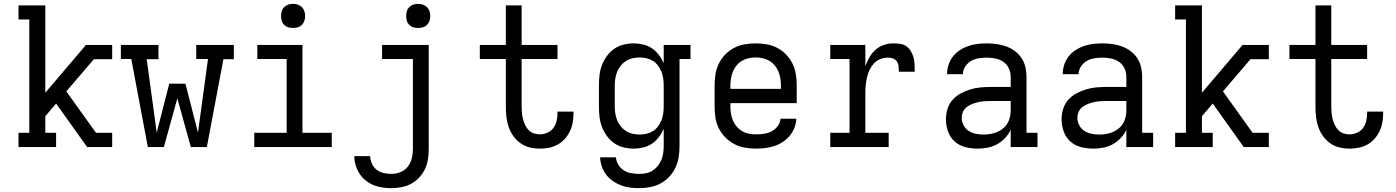

<svg xmlns="http://www.w3.org/2000/svg" viewBox="-20 -763 7240 996"><path d="M76 0V-74H132V-662H76V-735H215V-282L426 -530H562V-456H467L324 -289L478 -74H562V0H432L400 -45L271 -226L215 -160V-74H271V0Z M747 0 661 -457H607V-530H802V-456H741L793 -75L858 -329H942L1007 -75L1059 -457H998V-530H1193V-456H1139L1053 0H970L900 -253L830 0Z M1299 0V-74H1467V-457H1315V-530H1549V-74H1701V0ZM1500 -618Q1487 -618 1475 -621.5Q1463 -625 1454 -634Q1445 -643 1441.5 -655Q1438 -667 1438 -680Q1438 -693 1441.5 -705Q1445 -717 1454 -726Q1463 -735 1475 -739Q1487 -743 1500 -743Q1513 -743 1525 -739Q1537 -735 1546 -726Q1555 -717 1559 -705Q1563 -693 1563 -680Q1563 -667 1559 -655Q1555 -643 1546 -634Q1537 -625 1525 -621.5Q1513 -618 1500 -618Z M2010 213Q1986 213 1962.5 209.5Q1939 206 1917 197Q1895 188 1876 172.5Q1857 157 1844.5 137Q1832 117 1825 94Q1818 71 1818 47H1900Q1901 67 1909.5 86Q1918 105 1934 117.5Q1950 130 1970 134.5Q1990 139 2010 139Q2034 139 2057 130Q2080 121 2095 102Q2110 83 2116 58.5Q2122 34 2122 10V-457H1962V-530H2204V10Q2204 37 2200 63.5Q2196 90 2184.5 114Q2173 138 2154.5 158Q2136 178 2112.5 190.5Q2089 203 2062.5 208Q2036 213 2010 213ZM2149 -618Q2136 -618 2124 -621.5Q2112 -625 2103 -634Q2094 -643 2090.5 -655Q2087 -667 2087 -680Q2087 -693 2090.5 -705Q2094 -717 2103 -726Q2112 -735 2124 -739Q2136 -743 2149 -743Q2162 -743 2174 -739Q2186 -735 2195 -726Q2204 -717 2208 -705Q2212 -693 2212 -680Q2212 -667 2208 -655Q2204 -643 2195 -634Q2186 -625 2174 -621.5Q2162 -618 2149 -618Z M2780 8Q2753 8 2727 1.5Q2701 -5 2679.5 -20.5Q2658 -36 2642.5 -58Q2627 -80 2618.5 -105Q2610 -130 2607 -156.5Q2604 -183 2604 -210V-457H2469V-530H2604V-735H2686V-530H2872V-457H2686V-210Q2686 -193 2687.5 -177Q2689 -161 2693 -145.5Q2697 -130 2704 -115Q2711 -100 2722 -88.5Q2733 -77 2748.5 -71.5Q2764 -66 2780 -66Q2800 -66 2819.5 -74.5Q2839 -83 2851 -99.5Q2863 -116 2867.5 -136.5Q2872 -157 2872 -177Q2872 -179 2872 -180.5Q2872 -182 2872 -184H2955Q2955 -181 2955 -178.5Q2955 -176 2955 -173Q2955 -149 2950.5 -125.5Q2946 -102 2935.5 -80.5Q2925 -59 2909 -41.5Q2893 -24 2872 -12.5Q2851 -1 2827.5 3.5Q2804 8 2780 8Z M3296 213Q3272 213 3248 210Q3224 207 3201.5 198.5Q3179 190 3159 176Q3139 162 3124.5 143Q3110 124 3102 100.5Q3094 77 3093 53H3175Q3177 74 3188 92Q3199 110 3216.5 121Q3234 132 3255 135.5Q3276 139 3296 139Q3314 139 3332 135.5Q3350 132 3365.5 122Q3381 112 3392.5 97.5Q3404 83 3411 66Q3418 49 3420.5 31Q3423 13 3423 -5V-95Q3413 -72 3398 -52Q3383 -32 3362.5 -18Q3342 -4 3317 2Q3292 8 3267 8Q3241 8 3214.5 1.5Q3188 -5 3166 -20.5Q3144 -36 3128 -58Q3112 -80 3102.5 -105Q3093 -130 3090 -156.5Q3087 -183 3087 -210V-320Q3087 -347 3090 -373.5Q3093 -400 3102.5 -425Q3112 -450 3128 -472Q3144 -494 3166 -509.5Q3188 -525 3214.5 -531.5Q3241 -538 3267 -538Q3292 -538 3317 -532Q3342 -526 3362.5 -512Q3383 -498 3398 -478Q3413 -458 3423 -435V-530H3562V-457H3505V-5Q3505 24 3500.5 52.5Q3496 81 3484 106.5Q3472 132 3452 153.5Q3432 175 3407 188.5Q3382 202 3353.5 207.5Q3325 213 3296 213ZM3299 -65Q3317 -65 3335 -69.5Q3353 -74 3368 -83.5Q3383 -93 3394 -108Q3405 -123 3411.5 -139.5Q3418 -156 3420.5 -174Q3423 -192 3423 -210V-320Q3423 -338 3420.5 -356Q3418 -374 3411.5 -390.5Q3405 -407 3394 -422Q3383 -437 3368 -446.5Q3353 -456 3335 -460.5Q3317 -465 3299 -465Q3281 -465 3262.5 -461Q3244 -457 3228.5 -447.5Q3213 -438 3201 -423.5Q3189 -409 3182 -392Q3175 -375 3172 -356.5Q3169 -338 3169 -320V-210Q3169 -192 3172 -173.5Q3175 -155 3182 -138Q3189 -121 3201 -106.5Q3213 -92 3228.5 -82.5Q3244 -73 3262.5 -69Q3281 -65 3299 -65Z M3902 8Q3873 8 3844 3Q3815 -2 3789.5 -15.5Q3764 -29 3743 -50Q3722 -71 3709 -97Q3696 -123 3691.5 -152Q3687 -181 3687 -210V-320Q3687 -349 3691.5 -377.5Q3696 -406 3708.5 -432Q3721 -458 3741.5 -479.5Q3762 -501 3788 -514.5Q3814 -528 3842.5 -533Q3871 -538 3900 -538Q3929 -538 3957.5 -533Q3986 -528 4012 -514.5Q4038 -501 4058.5 -479.5Q4079 -458 4091.5 -432Q4104 -406 4108.5 -377.5Q4113 -349 4113 -320V-228H3769V-210Q3769 -191 3772 -172.5Q3775 -154 3782.5 -137Q3790 -120 3802 -106Q3814 -92 3830.5 -82.5Q3847 -73 3865.5 -69.5Q3884 -66 3902 -66Q3923 -66 3943.5 -69Q3964 -72 3982.5 -81.5Q4001 -91 4014 -108.5Q4027 -126 4029 -147H4111Q4110 -123 4101 -100Q4092 -77 4076.5 -58.5Q4061 -40 4040.5 -26.5Q4020 -13 3997 -5.5Q3974 2 3950 5Q3926 8 3902 8ZM4031 -302V-320Q4031 -338 4028 -356.5Q4025 -375 4018 -392Q4011 -409 3999 -423.5Q3987 -438 3971 -447.5Q3955 -457 3936.5 -461Q3918 -465 3900 -465Q3882 -465 3863.5 -461Q3845 -457 3829 -447.5Q3813 -438 3801 -423.5Q3789 -409 3782 -392Q3775 -375 3772 -356.5Q3769 -338 3769 -320V-302Z M4287 0V-74H4387V-457H4287V-530H4469V-420Q4478 -444 4490.5 -466Q4503 -488 4521.5 -504.5Q4540 -521 4564 -529.5Q4588 -538 4613 -538Q4632 -538 4650 -535.5Q4668 -533 4682.5 -522.5Q4697 -512 4706 -496Q4715 -480 4719.5 -462.5Q4724 -445 4724.5 -427Q4725 -409 4725 -391H4643Q4643 -404 4641.5 -418Q4640 -432 4632.5 -444Q4625 -456 4611.5 -460Q4598 -464 4585 -464Q4564 -464 4545 -456Q4526 -448 4512.5 -433Q4499 -418 4490.5 -399.5Q4482 -381 4477.5 -361.5Q4473 -342 4471 -321.5Q4469 -301 4469 -281V-74H4590V0Z M5051 8Q5019 8 4987.5 0Q4956 -8 4932.5 -29Q4909 -50 4898 -81Q4887 -112 4887 -143Q4887 -171 4895 -197.5Q4903 -224 4921 -244.5Q4939 -265 4963 -278Q4987 -291 5013 -299Q5039 -307 5066 -309.5Q5093 -312 5121 -312H5223V-365Q5223 -388 5213 -409Q5203 -430 5184.5 -442.5Q5166 -455 5143.5 -459.5Q5121 -464 5099 -464Q5077 -464 5056 -460.5Q5035 -457 5017 -446.5Q4999 -436 4987 -417.5Q4975 -399 4975 -378Q4975 -378 4975 -378Q4975 -378 4975 -378H4893Q4893 -378 4893 -378.5Q4893 -379 4893 -379Q4893 -403 4900.5 -426.5Q4908 -450 4923 -469.5Q4938 -489 4958.5 -502.5Q4979 -516 5002 -524Q5025 -532 5049.5 -535Q5074 -538 5099 -538Q5124 -538 5149.5 -534.5Q5175 -531 5199 -522.5Q5223 -514 5244 -498.5Q5265 -483 5279 -462Q5293 -441 5299 -416Q5305 -391 5305 -365V-74H5362V0H5223V-90Q5212 -66 5193.5 -46.5Q5175 -27 5152 -14.5Q5129 -2 5103 3Q5077 8 5051 8ZM5082 -65Q5109 -65 5135 -72Q5161 -79 5182 -95.5Q5203 -112 5213 -137Q5223 -162 5223 -189V-239H5121Q5104 -239 5088 -238Q5072 -237 5056 -233.5Q5040 -230 5024.5 -224Q5009 -218 4996 -208.5Q4983 -199 4976 -184Q4969 -169 4969 -152Q4969 -132 4978.5 -113.5Q4988 -95 5005 -84Q5022 -73 5042 -69Q5062 -65 5082 -65Z M5651 8Q5619 8 5587.5 0Q5556 -8 5532.5 -29Q5509 -50 5498 -81Q5487 -112 5487 -143Q5487 -171 5495 -197.5Q5503 -224 5521 -244.5Q5539 -265 5563 -278Q5587 -291 5613 -299Q5639 -307 5666 -309.5Q5693 -312 5721 -312H5823V-365Q5823 -388 5813 -409Q5803 -430 5784.5 -442.5Q5766 -455 5743.5 -459.5Q5721 -464 5699 -464Q5677 -464 5656 -460.5Q5635 -457 5617 -446.5Q5599 -436 5587 -417.5Q5575 -399 5575 -378Q5575 -378 5575 -378Q5575 -378 5575 -378H5493Q5493 -378 5493 -378.5Q5493 -379 5493 -379Q5493 -403 5500.5 -426.5Q5508 -450 5523 -469.5Q5538 -489 5558.5 -502.5Q5579 -516 5602 -524Q5625 -532 5649.5 -535Q5674 -538 5699 -538Q5724 -538 5749.5 -534.5Q5775 -531 5799 -522.5Q5823 -514 5844 -498.5Q5865 -483 5879 -462Q5893 -441 5899 -416Q5905 -391 5905 -365V-74H5962V0H5823V-90Q5812 -66 5793.5 -46.5Q5775 -27 5752 -14.5Q5729 -2 5703 3Q5677 8 5651 8ZM5682 -65Q5709 -65 5735 -72Q5761 -79 5782 -95.5Q5803 -112 5813 -137Q5823 -162 5823 -189V-239H5721Q5704 -239 5688 -238Q5672 -237 5656 -233.5Q5640 -230 5624.5 -224Q5609 -218 5596 -208.5Q5583 -199 5576 -184Q5569 -169 5569 -152Q5569 -132 5578.5 -113.5Q5588 -95 5605 -84Q5622 -73 5642 -69Q5662 -65 5682 -65Z M6076 0V-74H6132V-662H6076V-735H6215V-282L6426 -530H6562V-456H6467L6324 -289L6478 -74H6562V0H6432L6400 -45L6271 -226L6215 -160V-74H6271V0Z M6980 8Q6953 8 6927 1.5Q6901 -5 6879.5 -20.5Q6858 -36 6842.5 -58Q6827 -80 6818.5 -105Q6810 -130 6807 -156.5Q6804 -183 6804 -210V-457H6669V-530H6804V-735H6886V-530H7072V-457H6886V-210Q6886 -193 6887.5 -177Q6889 -161 6893 -145.5Q6897 -130 6904 -115Q6911 -100 6922 -88.5Q6933 -77 6948.5 -71.5Q6964 -66 6980 -66Q7000 -66 7019.5 -74.5Q7039 -83 7051 -99.5Q7063 -116 7067.5 -136.5Q7072 -157 7072 -177Q7072 -179 7072 -180.5Q7072 -182 7072 -184H7155Q7155 -181 7155 -178.5Q7155 -176 7155 -173Q7155 -149 7150.5 -125.5Q7146 -102 7135.5 -80.5Q7125 -59 7109 -41.5Q7093 -24 7072 -12.5Q7051 -1 7027.5 3.5Q7004 8 6980 8Z"/></svg>

Font: Iosevka Slab Extended
Style: Regular
Weight: 400
Width: 7
Monospace: yes
Designer: Belleve Invis
Foundry: Belleve Invis
Version: Version 11.1.1; ttfautohint (v1.8.3)